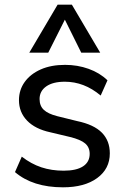

<svg xmlns="http://www.w3.org/2000/svg" viewBox="-20 -793 537 820"><path d="M249 7Q120 7 44 -58L73 -124Q113 -93 156.5 -78.5Q200 -64 252 -64Q306 -64 334.5 -82.5Q363 -101 363 -136Q363 -164 343.5 -180.5Q324 -197 279 -208L195 -228Q130 -242 95.5 -278Q61 -314 61 -365Q61 -409 85.5 -443Q110 -477 154 -496.5Q198 -516 258 -516Q311 -516 358.5 -499Q406 -482 439 -450L410 -385Q374 -415 336 -429.5Q298 -444 257 -444Q206 -444 177.5 -424Q149 -404 149 -370Q149 -341 167 -324Q185 -307 224 -297L309 -276Q381 -261 415 -226.5Q449 -192 449 -138Q449 -72 395 -32.5Q341 7 249 7ZM186 -568H105L226 -773H287L408 -568H327L257 -709Z"/></svg>

Font: Muli Medium
Style: Regular
Weight: 500
Designer: Vernon Adams
Foundry: Vernon Adams
Version: Version 2.100; ttfautohint (v1.8.1.43-b0c9)